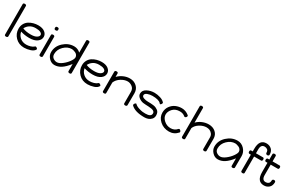

<svg xmlns="http://www.w3.org/2000/svg" viewBox="194 -2269 5779 3802"><g transform="rotate(30 3084.0 -368.0)"><path d="M60 -28V-723Q60 -750 98 -750Q113 -750 123.5 -743Q134 -736 134 -723V-28Q134 -15 123 -7.5Q112 0 97 0Q60 0 60 -28Z M232 -264Q232 -328 260 -378Q288 -428 334 -457Q380 -486 433 -500.5Q486 -515 541 -515Q639 -515 693 -472.5Q747 -430 747 -368Q747 -301 684 -254Q621 -207 505 -207Q401 -207 307 -237Q318 -163 376 -113Q434 -63 519 -63Q564 -63 612.5 -77Q661 -91 689 -117Q693 -125 705 -125Q719 -125 735 -112.5Q751 -100 751 -87Q726 -36 653.5 -12.5Q581 11 513 11Q390 11 311 -70Q232 -151 232 -264ZM311 -314Q386 -281 497 -281Q584 -281 629 -308.5Q674 -336 674 -370Q674 -400 636.5 -420.5Q599 -441 525 -441Q445 -441 391.5 -405.5Q338 -370 311 -314Z M850 -28V-473Q850 -500 888 -500Q903 -500 913.5 -493Q924 -486 924 -473V-28Q924 -15 913 -7.5Q902 0 887 0Q850 0 850 -28ZM850 -628V-646Q850 -673 888 -673Q903 -673 913.5 -666Q924 -659 924 -646V-628Q924 -615 913 -607.5Q902 -600 887 -600Q850 -600 850 -628Z M1022 -182Q1022 -316 1127 -413Q1232 -510 1365 -510Q1448 -510 1510 -451V-724Q1510 -750 1546 -750Q1584 -750 1584 -724V-28Q1584 0 1547 0Q1532 0 1521 -7.5Q1510 -15 1510 -28V-191Q1429 -86 1355.5 -39Q1282 8 1204 8Q1132 8 1077 -50.5Q1022 -109 1022 -182ZM1094 -180Q1094 -123 1134 -93.5Q1174 -64 1219 -64Q1271 -64 1338 -115.5Q1405 -167 1449.5 -230.5Q1494 -294 1494 -330Q1494 -360 1476.5 -383.5Q1459 -407 1433.5 -418Q1408 -429 1387 -434.5Q1366 -440 1352 -440Q1254 -440 1174 -361.5Q1094 -283 1094 -180Z M1682 -264Q1682 -328 1710 -378Q1738 -428 1784 -457Q1830 -486 1883 -500.5Q1936 -515 1991 -515Q2089 -515 2143 -472.5Q2197 -430 2197 -368Q2197 -301 2134 -254Q2071 -207 1955 -207Q1851 -207 1757 -237Q1768 -163 1826 -113Q1884 -63 1969 -63Q2014 -63 2062.5 -77Q2111 -91 2139 -117Q2143 -125 2155 -125Q2169 -125 2185 -112.5Q2201 -100 2201 -87Q2176 -36 2103.5 -12.5Q2031 11 1963 11Q1840 11 1761 -70Q1682 -151 1682 -264ZM1761 -314Q1836 -281 1947 -281Q2034 -281 2079 -308.5Q2124 -336 2124 -370Q2124 -400 2086.5 -420.5Q2049 -441 1975 -441Q1895 -441 1841.5 -405.5Q1788 -370 1761 -314Z M2300 -26V-473Q2300 -486 2310.5 -493Q2321 -500 2336 -500Q2374 -500 2374 -473V-394Q2424 -448 2495 -479.5Q2566 -511 2639 -511Q2733 -511 2796.5 -452.5Q2860 -394 2860 -300Q2860 -291 2859.5 -208.5Q2859 -126 2859 -28Q2859 -15 2848 -7.5Q2837 0 2822 0Q2785 0 2785 -28V-291Q2785 -362 2734.5 -400Q2684 -438 2630 -438Q2557 -438 2480.5 -389.5Q2404 -341 2374 -267V-26Q2374 1 2336 1Q2321 1 2310.5 -6Q2300 -13 2300 -26Z M2952 -95Q2952 -108 2963.5 -123Q2975 -138 2990 -142Q2997 -142 2997 -140Q3029 -105 3089 -85.5Q3149 -66 3183.5 -63Q3218 -60 3248 -60Q3378 -60 3378 -139Q3378 -166 3358.5 -182.5Q3339 -199 3305.5 -205Q3272 -211 3238 -213Q3204 -215 3164 -216.5Q3124 -218 3103 -222Q3046 -233 3002 -268.5Q2958 -304 2958 -352Q2958 -428 3034.5 -468.5Q3111 -509 3203 -509Q3265 -509 3336 -487.5Q3407 -466 3442 -421Q3443 -419 3443 -416Q3443 -403 3431 -385.5Q3419 -368 3408 -368Q3398 -368 3388 -384Q3340 -435 3197 -435Q3138 -435 3085 -415Q3032 -395 3032 -356Q3032 -323 3078 -306.5Q3124 -290 3176 -290Q3213 -290 3238 -289Q3263 -288 3299 -283.5Q3335 -279 3359 -268.5Q3383 -258 3406 -241.5Q3429 -225 3440.5 -197.5Q3452 -170 3452 -133Q3452 -82 3420.5 -47.5Q3389 -13 3348.5 0.5Q3308 14 3263 14Q3052 14 2959 -76Q2952 -83 2952 -95Z M3530 -248Q3530 -334 3576 -396.5Q3622 -459 3687 -487Q3752 -515 3823 -515Q3913 -515 3990 -453Q3998 -446 3998 -435Q3998 -419 3985 -405.5Q3972 -392 3958 -392Q3948 -392 3941 -399Q3893 -441 3821 -441Q3719 -441 3661.5 -379Q3604 -317 3604 -247Q3604 -176 3670 -117.5Q3736 -59 3822 -59Q3910 -59 3965 -122Q3976 -133 3984 -133Q3999 -133 4013 -118Q4027 -103 4027 -89Q4027 -80 4020 -73Q3943 15 3827 15Q3704 15 3617 -62.5Q3530 -140 3530 -248Z M4107 -26V-724Q4107 -737 4117.5 -744Q4128 -751 4143 -751Q4181 -751 4181 -724V-392Q4230 -444 4301 -474Q4372 -504 4446 -504Q4541 -504 4604 -448.5Q4667 -393 4667 -300Q4667 -291 4666.5 -208.5Q4666 -126 4666 -28Q4666 -15 4655 -7.5Q4644 0 4629 0Q4592 0 4592 -28V-291Q4592 -340 4564.5 -373.5Q4537 -407 4504 -419Q4471 -431 4437 -431Q4363 -431 4286.5 -385Q4210 -339 4181 -267V-26Q4181 1 4143 1Q4128 1 4117.5 -6Q4107 -13 4107 -26Z M4758 -182Q4758 -316 4863 -413Q4968 -510 5101 -510Q5192 -510 5256 -441Q5320 -372 5320 -284L5319 -22Q5319 -9 5306.5 -1.5Q5294 6 5279 6Q5246 6 5246 -22V-191Q5165 -86 5091.5 -39Q5018 8 4940 8Q4868 8 4813 -50.5Q4758 -109 4758 -182ZM4830 -180Q4830 -123 4870 -93.5Q4910 -64 4955 -64Q5007 -64 5074 -115.5Q5141 -167 5185.5 -230.5Q5230 -294 5230 -330Q5230 -360 5212.5 -383.5Q5195 -407 5169.5 -418Q5144 -429 5123 -434.5Q5102 -440 5088 -440Q4990 -440 4910 -361.5Q4830 -283 4830 -180Z M5402 -438Q5402 -475 5430 -475H5464V-537Q5464 -750 5623 -750Q5692 -750 5739 -708Q5786 -666 5787 -587Q5787 -571 5776.5 -562.5Q5766 -554 5751 -554Q5735 -554 5724 -563Q5713 -572 5713 -586Q5713 -636 5686 -656Q5659 -676 5623 -676Q5538 -676 5538 -564V-475H5698Q5725 -475 5725 -437Q5725 -422 5718 -411.5Q5711 -401 5698 -401H5538V-28Q5538 -1 5500 -1Q5485 -1 5474.5 -8Q5464 -15 5464 -28V-401H5430Q5417 -401 5409.5 -412Q5402 -423 5402 -438Z M5767 -463Q5767 -478 5774.5 -489Q5782 -500 5795 -500H5829V-623Q5829 -636 5839.5 -643Q5850 -650 5865 -650Q5903 -650 5903 -623V-500H6063Q6076 -500 6083 -489.5Q6090 -479 6090 -464Q6090 -426 6063 -426H5903V-187Q5903 -75 5988 -75Q6024 -75 6050.5 -95Q6077 -115 6077 -165Q6077 -179 6088.5 -188Q6100 -197 6116 -197Q6131 -197 6141 -188.5Q6151 -180 6151 -164Q6150 -85 6103.5 -43Q6057 -1 5988 -1Q5829 -1 5829 -214V-426H5795Q5767 -426 5767 -463Z"/></g></svg>

Font: Happy Monkey
Style: Regular
Weight: 400
Version: Version 1.001